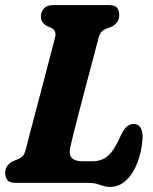

<svg xmlns="http://www.w3.org/2000/svg" viewBox="-20 -720 602 756"><path d="M323 0H42.5Q17.5 0 9 -11.2Q0.5 -22.5 0.5 -39.5Q0.5 -56.5 10 -68.2Q19.5 -80 31.5 -85.5L50 -93Q62.5 -98 69.8 -106Q77 -114 82 -133.5Q89 -160.5 100.5 -205Q112 -249.5 126 -302.2Q140 -355 153.8 -407.2Q167.5 -459.5 178.8 -503.2Q190 -547 197 -573Q203 -599 183.5 -609.5L165 -617.5Q141 -631 141 -654Q141 -674.5 153.5 -687.2Q166 -700 189.5 -700H408.5Q433 -700 441.2 -688.8Q449.5 -677.5 449.5 -661Q449.5 -644 440.5 -632.2Q431.5 -620.5 419.5 -615L398.5 -607Q387.5 -602.5 380 -595.2Q372.5 -588 367 -567Q357 -528.5 343.8 -478.5Q330.5 -428.5 316.5 -375.5Q302.5 -322.5 290.2 -274.8Q278 -227 269 -191.8Q260 -156.5 257 -142Q250.5 -110.5 263 -97.8Q275.5 -85 305.5 -85H344Q380 -85 404.5 -105.8Q429 -126.5 453.5 -182Q466.5 -211 479.2 -221.5Q492 -232 505.5 -232Q525 -232 533.5 -217Q542 -202 541.5 -177.5Q538.5 -125.5 521.8 -81.2Q505 -37 477.2 -10.5Q449.5 16 412.5 16Q398.5 16 387.2 12Q376 8 361.5 4Q347 0 323 0Z"/></svg>

Font: Fraunces 144pt SuperSoft
Style: Bold Italic
Weight: 700
Italic angle: -16°
Version: Version 1.000;[0bf87f6ff]